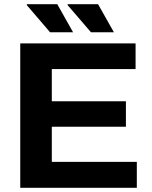

<svg xmlns="http://www.w3.org/2000/svg" viewBox="-20 -892 723 912"><path d="M412.1 -738.8 300.8 -868.2 301.8 -872.1H445.8L521 -738.8ZM217.8 -738.8 106.9 -868.2 107.9 -872.1H252L327.1 -738.8ZM76.2 0V-686H624V-564H226.1V-411.1H578.1V-290H226.1V-123H629.9V0Z"/></svg>

Font: Archivo
Style: Bold
Weight: 700
Designer: Hector Gatti
Foundry: Omnibus-Type
Version: Version 2.001